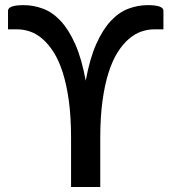

<svg xmlns="http://www.w3.org/2000/svg" viewBox="-20 -746 684 766"><path d="M12 -703Q12 -725.5 74.5 -725.5Q113.5 -725.5 151.2 -711.5Q189 -697.5 221.5 -663Q254 -628.5 280 -570.2Q306 -512 322 -424Q338 -512 364 -570.2Q390 -628.5 422.5 -663Q455 -697.5 492.8 -711.5Q530.5 -725.5 569.5 -725.5Q632 -725.5 632 -703V-629H595.5Q569.5 -629 543.5 -620Q517.5 -611 493.5 -590.2Q469.5 -569.5 448.8 -536.5Q428 -503.5 412.8 -455.2Q397.5 -407 388.8 -342.8Q380 -278.5 380 -195.5V0H263.5V-195.5Q263.5 -278.5 254.8 -342.8Q246 -407 230.8 -455.2Q215.5 -503.5 194.8 -536.5Q174 -569.5 150.2 -590.2Q126.5 -611 100.5 -620Q74.5 -629 48.5 -629H12Z"/></svg>

Font: Lato 2
Style: Regular
Weight: 600
Designer: Lukasz Dziedzic with Adam Twardoch and Botio Nikoltchev
Foundry: tyPoland Lukasz Dziedzic
Version: Version 2.015; 2015-08-06; http://www.latofonts.com/